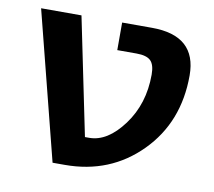

<svg xmlns="http://www.w3.org/2000/svg" viewBox="-64 -593 742 665"><g transform="rotate(10 307.5 -260.0)"><path d="M446 -360Q446 -395 431.5 -409Q417 -423 382 -423H314V-520H419Q576 -520 576 -380Q576 -215 469.5 -107.5Q363 0 204 0H161L29 -520H171L256 -107H271Q335 -107 390.5 -182Q446 -257 446 -360Z"/></g></svg>

Font: Mplus 1p Bold
Style: Bold
Weight: 700
Version: Version 1.061